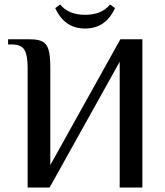

<svg xmlns="http://www.w3.org/2000/svg" viewBox="-20 -835 736 855"><path d="M103 -537Q103 -588 89 -612.5Q75 -637 33 -637H16V-660H114Q150 -660 169 -650Q188 -640 196 -614Q204 -588 204 -537V-100L516 -660H614V0H513V-560L201 0H103ZM226 -799 248 -815Q285 -769 359 -769Q433 -769 470 -815L492 -799Q451 -708 359 -708Q267 -708 226 -799Z"/></svg>

Font: El Messiri Medium
Style: Regular
Weight: 500
Designer: Mohamed Gaber
Foundry: Kief Type Foundry
Version: Version 2.007